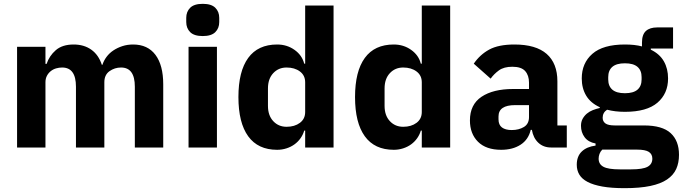

<svg xmlns="http://www.w3.org/2000/svg" viewBox="-20 -769 3560 1001"><path d="M69 0V-525H217V-436H223Q237 -478 271 -507.5Q305 -537 364 -537Q418 -537 456 -510Q494 -483 511 -431H514Q521 -453 535.5 -472.5Q550 -492 571 -506Q592 -520 618 -528.5Q644 -537 674 -537Q750 -537 790.5 -483Q831 -429 831 -329V0H683V-317Q683 -417 611 -417Q578 -417 551 -398Q524 -379 524 -340V0H376V-317Q376 -417 304 -417Q288 -417 272.5 -412.5Q257 -408 244.5 -398Q232 -388 224.5 -373.5Q217 -359 217 -340V0Z M1037 -581Q992 -581 971.5 -601.5Q951 -622 951 -654V-676Q951 -708 971.5 -728.5Q992 -749 1037 -749Q1082 -749 1102.5 -728.5Q1123 -708 1123 -676V-654Q1123 -622 1102.5 -601.5Q1082 -581 1037 -581ZM963 -525H1111V0H963Z M1571 -88H1566Q1560 -67 1547 -48.5Q1534 -30 1515.5 -16.5Q1497 -3 1473.5 4.5Q1450 12 1425 12Q1325 12 1274 -58.5Q1223 -129 1223 -263Q1223 -397 1274 -467Q1325 -537 1425 -537Q1476 -537 1515.5 -509Q1555 -481 1566 -437H1571V-740H1719V0H1571ZM1474 -108Q1516 -108 1543.5 -128.5Q1571 -149 1571 -185V-340Q1571 -376 1543.5 -396.5Q1516 -417 1474 -417Q1432 -417 1404.5 -387.5Q1377 -358 1377 -308V-217Q1377 -167 1404.5 -137.5Q1432 -108 1474 -108Z M2179 -88H2174Q2168 -67 2155 -48.5Q2142 -30 2123.5 -16.5Q2105 -3 2081.5 4.5Q2058 12 2033 12Q1933 12 1882 -58.5Q1831 -129 1831 -263Q1831 -397 1882 -467Q1933 -537 2033 -537Q2084 -537 2123.5 -509Q2163 -481 2174 -437H2179V-740H2327V0H2179ZM2082 -108Q2124 -108 2151.5 -128.5Q2179 -149 2179 -185V-340Q2179 -376 2151.5 -396.5Q2124 -417 2082 -417Q2040 -417 2012.5 -387.5Q1985 -358 1985 -308V-217Q1985 -167 2012.5 -137.5Q2040 -108 2082 -108Z M2853 0Q2813 0 2786.5 -25Q2760 -50 2753 -92H2747Q2735 -41 2694 -14.5Q2653 12 2593 12Q2514 12 2472 -30Q2430 -72 2430 -141Q2430 -224 2490.5 -264.5Q2551 -305 2655 -305H2738V-338Q2738 -376 2718 -398.5Q2698 -421 2651 -421Q2607 -421 2581 -402Q2555 -383 2538 -359L2450 -437Q2482 -484 2530.5 -510.5Q2579 -537 2662 -537Q2774 -537 2830 -488Q2886 -439 2886 -345V-115H2935V0ZM2648 -91Q2685 -91 2711.5 -107Q2738 -123 2738 -159V-221H2666Q2579 -221 2579 -162V-147Q2579 -118 2597 -104.5Q2615 -91 2648 -91Z M3520 38Q3520 80 3505.5 112Q3491 144 3458 166.5Q3425 189 3370.5 200.5Q3316 212 3236 212Q3168 212 3120.5 203.5Q3073 195 3043.5 179.5Q3014 164 3000.5 141.5Q2987 119 2987 90Q2987 46 3013 21Q3039 -4 3085 -10V-21Q3047 -28 3028 -53.5Q3009 -79 3009 -113Q3009 -134 3017.5 -149.5Q3026 -165 3039.5 -176.5Q3053 -188 3071 -195Q3089 -202 3107 -206V-210Q3059 -232 3036 -270.5Q3013 -309 3013 -360Q3013 -440 3068.5 -488.5Q3124 -537 3238 -537Q3290 -537 3327 -527V-547Q3327 -589 3347.5 -607.5Q3368 -626 3406 -626H3489V-516H3373V-510Q3419 -488 3441 -449.5Q3463 -411 3463 -360Q3463 -281 3407.5 -233.5Q3352 -186 3238 -186Q3187 -186 3145 -197Q3122 -182 3122 -155Q3122 -136 3136.5 -125.5Q3151 -115 3185 -115H3337Q3433 -115 3476.5 -75Q3520 -35 3520 38ZM3381 58Q3381 35 3363 23Q3345 11 3300 11H3120Q3110 21 3105.5 33.5Q3101 46 3101 58Q3101 87 3126 100.5Q3151 114 3211 114H3271Q3331 114 3356 100.5Q3381 87 3381 58ZM3238 -283Q3282 -283 3303.5 -301.5Q3325 -320 3325 -355V-367Q3325 -402 3303.5 -420.5Q3282 -439 3238 -439Q3194 -439 3172.5 -420.5Q3151 -402 3151 -367V-355Q3151 -320 3172.5 -301.5Q3194 -283 3238 -283Z"/></svg>

Font: IBM Plex Sans Hebrew
Style: Bold
Weight: 700
Designer: Mike Abbink, Paul van der Laan, Pieter van Rosmalen, Yanek Iontef
Foundry: Bold Monday
Version: Version 1.2